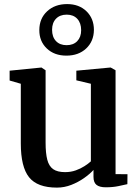

<svg xmlns="http://www.w3.org/2000/svg" viewBox="-20 -886 666 918"><path d="M485.5 9.5Q456 9.5 441.5 -2Q427 -13.5 427 -40.5V-73.5Q409.5 -54 381.8 -34.5Q354 -15 320.8 -2Q287.5 11 252 11Q158.5 11 119 -38.5Q79.5 -88 79.5 -200V-485.5L26 -501V-548L176.5 -563H178.5L198 -550V-204.5Q198 -153.5 206 -122.5Q214 -91.5 234.2 -77.2Q254.5 -63 291 -63Q319 -63 342.5 -71.5Q366 -80 384.2 -91.8Q402.5 -103.5 414.5 -114.5V-485.5L345 -502V-548L506 -563H509.5L532.5 -550V-53.5L589.5 -53L589 -5.5Q571.5 -1.5 545.5 4Q519.5 9.5 485.5 9.5ZM297.5 -620Q239.5 -620 203.5 -654.5Q167.5 -689 168 -743Q168.5 -798 205.5 -832.2Q242.5 -866.5 301 -866.5Q358 -866.5 393.5 -832Q429 -797.5 429 -743Q428.5 -688.5 392 -654.2Q355.5 -620 297.5 -620ZM298.5 -670Q330.5 -670 349.2 -689.2Q368 -708.5 368 -741.5Q368 -776 349.5 -796Q331 -816 299 -816Q266.5 -816 247.8 -796.5Q229 -777 229 -743.5Q229 -709.5 247.5 -689.8Q266 -670 298.5 -670Z"/></svg>

Font: Merriweather 28pt SemiBold
Style: Regular
Weight: 600
Version: Version 2.100